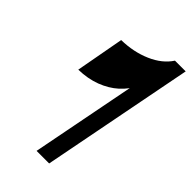

<svg xmlns="http://www.w3.org/2000/svg" viewBox="-225 -798 867 867"><g transform="rotate(45 208.0 -365.0)"><path d="M194.2 0 324 -666 310.5 -530.8Q293 -492.8 258.6 -461.6Q224.2 -430.5 175.8 -412.1Q127.3 -393.8 68 -392.5L110.5 -624Q187.5 -625.2 251.9 -653.1Q316.2 -681 348 -730H416.5L274.5 0Z"/></g></svg>

Font: Savate ExtraLight
Style: Italic
Weight: 200
Italic angle: -11°
Designer: Max Esnée
Foundry: Plomb Type
Version: Version 2.000